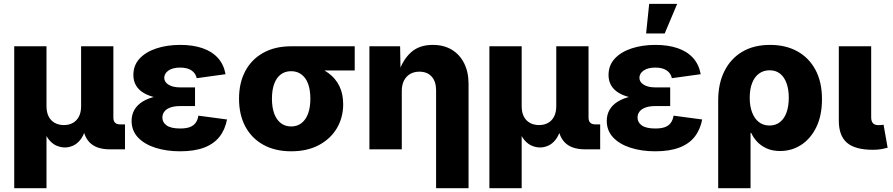

<svg xmlns="http://www.w3.org/2000/svg" viewBox="-20 -784 4686 1008"><path d="M54.7 204.1V-541H224.1V-226.6Q224.1 -194.3 235.6 -172.1Q247.1 -149.9 267.8 -138.7Q288.6 -127.4 315.4 -127.4Q342.3 -127.4 362.5 -138.7Q382.8 -149.9 394.3 -172.1Q405.8 -194.3 405.8 -226.6V-541H575.2V-167Q575.2 -148.9 584 -139.9Q592.8 -130.9 611.3 -130.9H636.2V0H556.6Q484.4 0 449 -37.8Q413.6 -75.7 413.6 -146.5V-195.8H439.5Q439.5 -141.6 428.7 -105.5Q418 -69.3 400.4 -48.3Q382.8 -27.3 362.1 -18.6Q341.3 -9.8 321.3 -9.8Q299.8 -9.8 278.3 -18.6Q256.8 -27.3 238.8 -48.3Q220.7 -69.3 209.7 -105.5Q198.7 -141.6 198.7 -195.8H224.1V204.1Z M925.8 10.3Q853.5 10.3 795.7 -8.3Q737.8 -26.9 704.3 -62.5Q670.9 -98.1 670.9 -149.4Q670.9 -182.1 685.8 -207.8Q700.7 -233.4 729.2 -251Q757.8 -268.6 798.8 -277.6Q839.8 -286.6 892.6 -286.6H1003.9V-227.1H925.3Q895.5 -227.1 874.8 -219.7Q854 -212.4 843.3 -198.7Q832.5 -185.1 832.5 -166.5Q832.5 -141.1 855.2 -125.2Q877.9 -109.4 925.8 -109.4Q957 -109.4 976.6 -116.7Q996.1 -124 1007.1 -139.2Q1018.1 -154.3 1021.5 -176.8L1171.9 -156.7Q1161.6 -103 1132.1 -65.7Q1102.5 -28.3 1051.3 -9Q1000 10.3 925.8 10.3ZM893.6 -263.2Q843.3 -263.2 803.7 -271Q764.2 -278.8 736.6 -294.7Q709 -310.5 694.6 -334.5Q680.2 -358.4 680.2 -390.1Q680.2 -440.9 712.6 -476.1Q745.1 -511.2 801 -529.8Q856.9 -548.3 926.3 -548.3Q992.7 -548.3 1042.7 -531.2Q1092.8 -514.2 1123.8 -480Q1154.8 -445.8 1164.1 -394.5L1012.7 -373.5Q1007.3 -399.4 985.4 -414.3Q963.4 -429.2 926.3 -429.2Q886.2 -429.2 864.3 -413.6Q842.3 -397.9 842.3 -375.5Q842.3 -353.5 864.7 -339.4Q887.2 -325.2 925.8 -325.2H1003.9V-263.2Z M1508.8 10.3Q1424.3 10.3 1362.5 -23.9Q1300.8 -58.1 1267.8 -120.1Q1234.9 -182.1 1234.9 -265.6Q1234.9 -349.1 1267.8 -410.9Q1300.8 -472.7 1362.3 -506.8Q1423.8 -541 1508.3 -541H1842.3V-414.1H1606.4L1508.3 -410.2Q1476.1 -410.2 1453.6 -392.8Q1431.2 -375.5 1419.4 -343.5Q1407.7 -311.5 1407.7 -265.6Q1407.7 -220.7 1419.4 -188.2Q1431.2 -155.8 1453.9 -137.9Q1476.6 -120.1 1508.8 -120.1Q1540.5 -120.1 1563.2 -137.9Q1585.9 -155.8 1597.7 -188.2Q1609.4 -220.7 1609.4 -265.6Q1609.4 -311.5 1597.7 -343.5Q1585.9 -375.5 1563.2 -392.8Q1540.5 -410.2 1508.8 -410.2V-453.6Q1568.4 -453.6 1618.4 -440.2Q1668.5 -426.8 1705.1 -399.7Q1741.7 -372.6 1761.7 -332Q1781.7 -291.5 1781.7 -236.8Q1781.7 -167.5 1748.8 -111.3Q1715.8 -55.2 1654.5 -22.5Q1593.3 10.3 1508.8 10.3Z M2089.4 -306.2V0H1919.4V-541H2080.6L2083 -402.8H2072.8Q2093.8 -468.8 2137 -508.5Q2180.2 -548.3 2252.4 -548.3Q2309.6 -548.3 2351.6 -523.2Q2393.6 -498 2416.7 -451.9Q2439.9 -405.8 2439.9 -343.8V204.1H2269.5V-310.1Q2269.5 -356 2246.3 -381.8Q2223.1 -407.7 2181.6 -407.7Q2154.3 -407.7 2133.5 -395.8Q2112.8 -383.8 2101.1 -361.3Q2089.4 -338.9 2089.4 -306.2Z M2549.3 204.1V-541H2718.8V-226.6Q2718.8 -194.3 2730.2 -172.1Q2741.7 -149.9 2762.5 -138.7Q2783.2 -127.4 2810.1 -127.4Q2836.9 -127.4 2857.2 -138.7Q2877.4 -149.9 2888.9 -172.1Q2900.4 -194.3 2900.4 -226.6V-541H3069.8V-167Q3069.8 -148.9 3078.6 -139.9Q3087.4 -130.9 3106 -130.9H3130.9V0H3051.3Q2979 0 2943.6 -37.8Q2908.2 -75.7 2908.2 -146.5V-195.8H2934.1Q2934.1 -141.6 2923.3 -105.5Q2912.6 -69.3 2895 -48.3Q2877.4 -27.3 2856.7 -18.6Q2835.9 -9.8 2815.9 -9.8Q2794.4 -9.8 2772.9 -18.6Q2751.5 -27.3 2733.4 -48.3Q2715.3 -69.3 2704.3 -105.5Q2693.4 -141.6 2693.4 -195.8H2718.8V204.1Z M3420.4 10.3Q3348.1 10.3 3290.3 -8.3Q3232.4 -26.9 3199 -62.5Q3165.5 -98.1 3165.5 -149.4Q3165.5 -182.1 3180.4 -207.8Q3195.3 -233.4 3223.9 -251Q3252.4 -268.6 3293.5 -277.6Q3334.5 -286.6 3387.2 -286.6H3498.5V-227.1H3419.9Q3390.1 -227.1 3369.4 -219.7Q3348.6 -212.4 3337.9 -198.7Q3327.1 -185.1 3327.1 -166.5Q3327.1 -141.1 3349.9 -125.2Q3372.6 -109.4 3420.4 -109.4Q3451.7 -109.4 3471.2 -116.7Q3490.7 -124 3501.7 -139.2Q3512.7 -154.3 3516.1 -176.8L3666.5 -156.7Q3656.2 -103 3626.7 -65.7Q3597.2 -28.3 3545.9 -9Q3494.6 10.3 3420.4 10.3ZM3388.2 -263.2Q3337.9 -263.2 3298.3 -271Q3258.8 -278.8 3231.2 -294.7Q3203.6 -310.5 3189.2 -334.5Q3174.8 -358.4 3174.8 -390.1Q3174.8 -440.9 3207.3 -476.1Q3239.7 -511.2 3295.7 -529.8Q3351.6 -548.3 3420.9 -548.3Q3487.3 -548.3 3537.4 -531.2Q3587.4 -514.2 3618.4 -480Q3649.4 -445.8 3658.7 -394.5L3507.3 -373.5Q3502 -399.4 3480 -414.3Q3458 -429.2 3420.9 -429.2Q3380.9 -429.2 3358.9 -413.6Q3336.9 -397.9 3336.9 -375.5Q3336.9 -353.5 3359.4 -339.4Q3381.8 -325.2 3420.4 -325.2H3498.5V-263.2ZM3372.1 -608.4 3388.2 -763.7H3535.2L3469.7 -608.4Z M3750.5 204.1V-256.8Q3750.5 -345.2 3783.2 -410.6Q3815.9 -476.1 3876.7 -512.2Q3937.5 -548.3 4022.9 -548.3Q4104.5 -548.3 4165.5 -514.9Q4226.6 -481.4 4261 -417.7Q4295.4 -354 4295.4 -263.2Q4295.4 -178.2 4266.1 -117.4Q4236.8 -56.6 4187 -23.9Q4137.2 8.8 4075.7 8.8Q4035.6 8.8 4005.6 -4.6Q3975.6 -18.1 3955.3 -39.6Q3935.1 -61 3923.8 -86.4H3920.4V204.1ZM4020 -125Q4052.2 -125 4075 -143.1Q4097.7 -161.1 4109.4 -193.8Q4121.1 -226.6 4121.1 -271Q4121.1 -314.5 4109.4 -346.9Q4097.7 -379.4 4075.4 -397.2Q4053.2 -415 4020.5 -415Q3988.3 -415 3964.6 -397.5Q3940.9 -379.9 3928.5 -347.7Q3916 -315.4 3916 -271Q3916 -227.1 3928.5 -194.1Q3940.9 -161.1 3964.1 -143.1Q3987.3 -125 4020 -125Z M4563 2.4Q4469.7 2.4 4426.8 -34.4Q4383.8 -71.3 4383.8 -149.9V-541H4553.7V-168.5Q4553.7 -147.5 4563 -137.2Q4572.3 -127 4592.3 -127Q4602.5 -127 4608.4 -127.7Q4614.3 -128.4 4618.7 -129.4L4640.1 -8.3Q4627.9 -4.9 4608.2 -1.2Q4588.4 2.4 4563 2.4Z"/></svg>

Font: Inter 17pt ExtraBold
Style: Regular
Weight: 800
Version: Version 4.001;git-66647c0bb